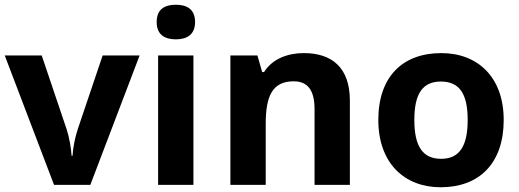

<svg xmlns="http://www.w3.org/2000/svg" viewBox="-20 -780 2190 810"><path d="M208 0H361L569 -546H413L308 -235C296 -198 288 -157 286 -123H282C280 -155 273 -198 261 -235L156 -546H0Z M722 -760C677 -760 641 -743 641 -687C641 -632 677 -614 722 -614C766 -614 803 -632 803 -687C803 -743 766 -760 722 -760ZM796 -546H647V0H796Z M1262 -556C1194 -556 1129 -532 1094 -476H1086L1066 -546H952V0H1101V-257C1101 -373 1128 -437 1219 -437C1280 -437 1307 -397 1307 -319V0H1456V-356C1456 -496 1379 -556 1262 -556Z M2105 -274C2105 -455 1995 -556 1842 -556C1677 -556 1576 -455 1576 -274C1576 -92 1686 10 1839 10C2003 10 2105 -92 2105 -274ZM1728 -274C1728 -382 1761 -436 1840 -436C1920 -436 1953 -382 1953 -274C1953 -166 1920 -110 1841 -110C1761 -110 1728 -166 1728 -274Z"/></svg>

Font: Noto Sans Lisu
Style: Bold
Weight: 700
Designer: Monotype Design Team. David Williams.
Foundry: Monotype Imaging Inc.
Version: Version 2.102